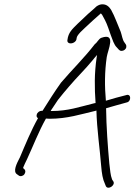

<svg xmlns="http://www.w3.org/2000/svg" viewBox="-20 -838 626 894"><path d="M73 -106C58 -77 38 -39 60 -26L67 -21C74 -15 87 -18 93 -26C103 -41 96 -49 88 -55V-58C92 -68 98 -81 106 -97C133 -155 161 -228 194 -286L211 -285C293 -285 356 -306 425 -322C426 -323 428 -323 429 -323C431 -236 445 -144 451 -66C454 -30 458 -4 469 19L473 29C483 48 518 25 508 7L502 -2C494 -23 493 -45 489 -77C482 -154 475 -248 474 -334C490 -339 506 -343 523 -348L570 -361C592 -365 592 -404 567 -395L521 -383C505 -378 489 -374 473 -369C467 -436 467 -503 477 -572C482 -606 523 -687 452 -662C439 -657 433 -640 422 -633C372 -568 316 -514 264 -453C234 -411 207 -368 178 -322H173C164 -322 153 -314 151 -304C149 -297 151 -291 157 -288C125 -231 98 -165 73 -106ZM216 -322 250 -373C267 -395 285 -416 303 -437C337 -477 378 -517 410 -556C416 -564 424 -573 432 -582L430 -570C419 -496 420 -429 425 -358C424 -358 421 -358 418 -357C349 -340 297 -321 219 -321ZM294 -652C292 -643 298 -636 309 -636C322 -636 334 -645 336 -655L337 -662C338 -665 339 -668 340 -670C349 -684 358 -692 375 -708C398 -730 427 -756 450 -776C451 -774 452 -772 455 -770C458 -763 464 -755 469 -744C480 -723 488 -696 496 -674C504 -654 510 -630 525 -616L534 -606C537 -603 541 -601 546 -601C556 -601 566 -608 568 -618C569 -623 568 -628 566 -631L559 -641C550 -653 548 -673 542 -690C528 -722 514 -763 498 -791C491 -802 480 -818 457 -818C448 -818 439 -815 429 -808C414 -793 394 -778 376 -760L341 -727C317 -703 298 -687 294 -652Z"/></svg>

Font: Stray Cat
Style: ExtObl
Weight: 400
Version: Version 1.0